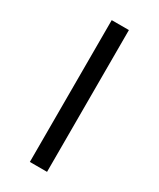

<svg xmlns="http://www.w3.org/2000/svg" viewBox="-172 -717 641 774"><g transform="rotate(30 148.0 -330.0)"><path d="M188 -660V0H108V-660Z"/></g></svg>

Font: Work Sans
Style: Regular
Weight: 400
Designer: Wei Huang
Foundry: Wei Huang
Version: Version 2.006; ttfautohint (v1.8.1.43-b0c9)